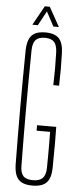

<svg xmlns="http://www.w3.org/2000/svg" viewBox="-62 -975 415 1013"><g transform="rotate(5 145.0 -468.0)"><path d="M150 5.5Q115.5 5.5 94.5 -5Q73.5 -15.5 63.5 -38Q53.5 -60.5 52.5 -96.5Q51.5 -176.5 51 -251.5Q50.5 -326.5 50.5 -399.8Q50.5 -473 51 -548Q51.5 -623 52.5 -703Q53.5 -739.5 63.5 -762Q73.5 -784.5 94.2 -795Q115 -805.5 149 -805.5Q198 -805.5 220.5 -781.8Q243 -758 244.5 -703.5Q246 -658.5 246 -618.2Q246 -578 244.5 -532H214Q215.5 -578 215.5 -619.2Q215.5 -660.5 214 -706Q212.5 -744 197.2 -760.5Q182 -777 149 -777Q115 -777 99.8 -760.5Q84.5 -744 83.5 -706Q82.5 -625 82 -549.2Q81.5 -473.5 81.5 -400Q81.5 -326.5 82 -250.8Q82.5 -175 83.5 -94Q83.5 -56.5 99 -39.8Q114.5 -23 150 -23Q185 -23 201.5 -39.8Q218 -56.5 218.5 -94Q219 -127.5 219.2 -158.5Q219.5 -189.5 219.2 -220.5Q219 -251.5 218.5 -285H147V-314H248.5Q249.5 -278.5 249.5 -227.8Q249.5 -177 248.5 -96.5Q247.5 -42 224.2 -18.2Q201 5.5 150 5.5ZM76 -840 133 -942.5H159.5L216.5 -840H187.5L146.5 -916.5L105 -840Z"/></g></svg>

Font: Big Shoulders Display Thin ExtraLight
Style: Regular
Weight: 250
Version: Version 2.002